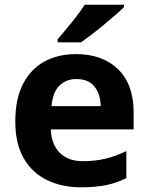

<svg xmlns="http://www.w3.org/2000/svg" viewBox="-20 -786 631 816"><path d="M303 -556Q416 -556 482 -491.5Q548 -427 548 -308V-236H196Q198 -173 233.5 -137Q269 -101 332 -101Q385 -101 428 -111.5Q471 -122 517 -144V-29Q477 -9 432.5 0.5Q388 10 325 10Q243 10 180 -20.5Q117 -51 81 -113Q45 -175 45 -269Q45 -365 77.5 -428.5Q110 -492 168 -524Q226 -556 303 -556ZM304 -450Q261 -450 232.5 -422Q204 -394 199 -335H408Q407 -385 382 -417.5Q357 -450 304 -450ZM507 -756Q493 -742 470 -722Q447 -702 420.5 -680Q394 -658 368.5 -638.5Q343 -619 324 -606H225V-619Q241 -638 262.5 -663.5Q284 -689 305 -716.5Q326 -744 340 -766H507Z"/></svg>

Font: Noto Sans Tamil
Style: Bold
Weight: 700
Designer: Jelle Bosma - Monotype Design Team
Foundry: Monotype Imaging Inc.
Version: Version 2.004; ttfautohint (v1.8.4.7-5d5b)